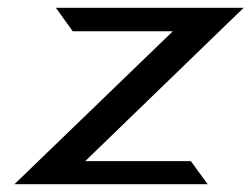

<svg xmlns="http://www.w3.org/2000/svg" viewBox="-20 -471 643 491"><path d="M17 0H511L468 -59H198L603 -451H123L166 -391H422Z"/></svg>

Font: Charger Sport
Style: DfBdExtObl
Weight: 400
Designer: Jasper
Foundry: Cannot Into Space Fonts
Version: Version 1.1